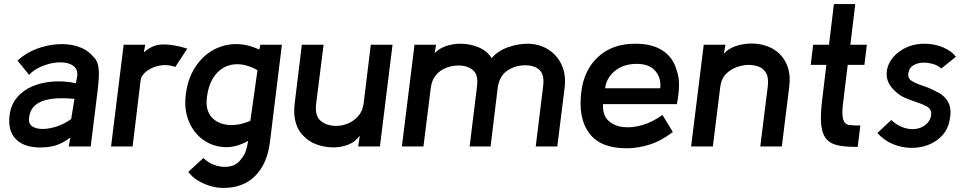

<svg xmlns="http://www.w3.org/2000/svg" viewBox="-20 -720 4748 944"><path d="M170 5Q94 3 56 -38Q18 -79 27 -152Q33 -204 63 -240Q93 -276 139 -295.5Q185 -315 240.5 -319Q296 -323 353 -311L360 -347Q363 -375 346.5 -391Q330 -407 301.5 -411.5Q273 -416 239.5 -410Q206 -404 174.5 -389Q143 -374 123 -352L66 -422Q106 -459 158 -479Q210 -499 263.5 -502.5Q317 -506 362.5 -491.5Q408 -477 436 -444Q457 -426 462.5 -397.5Q468 -369 465.5 -333.5Q463 -298 458 -258L426 0H318L326 -44Q289 -16 254 -5Q219 6 170 5ZM330 -135 346 -234Q238 -244 183.5 -221Q129 -198 123 -142Q119 -111 139.5 -98Q160 -85 193.5 -86Q227 -87 264 -100Q301 -113 330 -135Z M526 0 588 -500H694L687 -462Q729 -501 781.5 -501.5Q834 -502 901 -481L842 -391Q803 -405 764.5 -397.5Q726 -390 699.5 -369Q673 -348 671 -322L632 0Z M1078 204Q1045 204 1011 193.5Q977 183 949 165Q921 147 906 125L980 57Q1006 83 1042.5 94Q1079 105 1113 97.5Q1147 90 1167 60Q1181 44 1188.5 22Q1196 0 1200 -27Q1136 8 1077.5 3Q1019 -2 974.5 -36Q930 -70 907.5 -126Q885 -182 893 -250Q901 -326 935 -382Q969 -438 1019.5 -469Q1070 -500 1130.5 -503Q1191 -506 1255 -476L1260 -500H1366L1307 -20Q1294 84 1235.5 144Q1177 204 1078 204ZM997 -239Q990 -179 1019.5 -145Q1049 -111 1101 -106Q1153 -101 1211 -126L1246 -375Q1185 -409 1131.5 -403.5Q1078 -398 1042 -356Q1006 -314 997 -239Z M1848 0H1741L1749 -53Q1726 -21 1689 -7.5Q1652 6 1611 4.5Q1570 3 1533.5 -11Q1497 -25 1474 -50Q1446 -75 1434 -117Q1422 -159 1429 -212L1464 -500H1571L1534 -207Q1528 -150 1557 -125.5Q1586 -101 1635 -101Q1662 -101 1691 -113Q1720 -125 1741.5 -149.5Q1763 -174 1768 -212L1803 -500H1910Z M2720 0H2614L2650 -293Q2658 -351 2633.5 -375Q2609 -399 2563 -399Q2513 -399 2474 -372.5Q2435 -346 2427 -288L2392 0H2289L2325 -293Q2333 -352 2305.5 -375Q2278 -398 2234 -398Q2205 -398 2175 -387Q2145 -376 2124 -351.5Q2103 -327 2098 -288L2062 0H1956L2018 -500H2124L2117 -459Q2144 -485 2177.5 -495Q2211 -505 2243 -505Q2292 -505 2334 -487Q2376 -469 2397 -434Q2429 -471 2478.5 -488Q2528 -505 2573 -505Q2629 -505 2673.5 -478Q2718 -451 2741 -402Q2764 -353 2756 -288Z M3308 -208H2945Q2942 -156 2969.5 -128.5Q2997 -101 3042.5 -95.5Q3088 -90 3139.5 -105.5Q3191 -121 3237 -155L3288 -71Q3231 -27 3173.5 -9Q3116 9 3063 9Q2935 10 2878.5 -63Q2822 -136 2838 -268Q2851 -377 2922 -441.5Q2993 -506 3105 -505Q3187 -505 3238.5 -471Q3290 -437 3307 -374Q3319 -341 3318.5 -300Q3318 -259 3308 -208ZM3111 -406Q3045 -406 3003 -371Q2961 -336 2955 -286H3226Q3232 -335 3202.5 -370.5Q3173 -406 3111 -406Z M3824 0H3718L3755 -296Q3760 -339 3746 -362Q3732 -385 3708.5 -393Q3685 -401 3661 -401Q3636 -401 3605 -391Q3574 -381 3550 -357Q3526 -333 3521 -291L3485 0H3378L3440 -500H3547L3539 -455Q3552 -472 3574.5 -483.5Q3597 -495 3623 -500.5Q3649 -506 3672 -506Q3735 -506 3780.5 -479.5Q3826 -453 3847.5 -404.5Q3869 -356 3860 -291Z M4022 -226 4043 -401H3966L3978 -500H4056L4080 -700H4185L4161 -500H4242L4230 -401H4148L4126 -221Q4120 -175 4122.5 -151Q4125 -127 4133.5 -117Q4142 -107 4156 -105.5Q4170 -104 4188 -103H4210L4197 2H4182Q4130 2 4095 -6.5Q4060 -15 4041 -39Q4022 -63 4017.5 -108Q4013 -153 4022 -226Z M4294 -66 4362 -130Q4411 -85 4468 -85Q4509 -86 4535 -110.5Q4561 -135 4558 -168Q4555 -187 4535.5 -197.5Q4516 -208 4488.5 -217Q4461 -226 4432 -238Q4403 -250 4382 -271Q4344 -305 4340 -344.5Q4336 -384 4358 -420Q4380 -456 4422 -479.5Q4464 -503 4518 -505Q4572 -506 4615 -488Q4658 -470 4680 -441L4608 -383Q4591 -399 4567 -405.5Q4543 -412 4521 -412Q4493 -412 4471.5 -399.5Q4450 -387 4446 -359Q4442 -335 4463 -322Q4484 -309 4517 -298.5Q4550 -288 4583 -270Q4620 -254 4640 -221Q4660 -188 4650 -135Q4643 -88 4614.5 -56Q4586 -24 4545 -8Q4504 8 4458 7Q4412 6 4369 -12Q4326 -30 4294 -66Z"/></svg>

Font: Kulim Park SemiBold
Style: Italic
Weight: 600
Italic angle: -8°
Designer: Noponies / Dale Sattler
Foundry: Noponies
Version: Version 1.000; ttfautohint (v1.8.3)